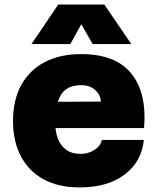

<svg xmlns="http://www.w3.org/2000/svg" viewBox="-20 -809 690 841"><path d="M329 12Q237 12 172 -23Q107 -58 72 -123.5Q37 -189 37 -280Q37 -370 72.5 -435.5Q108 -501 175 -536.5Q242 -572 335 -572Q487 -572 555.5 -486.5Q624 -401 611 -248H182L183 -363L422 -364Q420 -395 396 -415.5Q372 -436 336 -436Q274 -436 248 -395Q222 -354 222 -271Q222 -231 234 -200.5Q246 -170 270.5 -152.5Q295 -135 333 -135Q367 -135 394 -152.5Q421 -170 426 -196H610Q601 -101 526 -44.5Q451 12 329 12ZM118 -616 235 -789H437L555 -616H386L336 -703L288 -616Z"/></svg>

Font: Azeret Mono ExtraBold
Style: Regular
Weight: 800
Designer: Martin Vácha
Foundry: Displaay
Version: Version 1.002